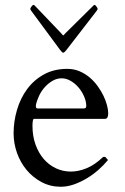

<svg xmlns="http://www.w3.org/2000/svg" viewBox="-20 -729 499 765"><path d="M34.2 -197.8Q34.2 -245.6 47.9 -291.7Q61.5 -337.9 88.4 -374.3Q115.2 -410.6 155.3 -432.6Q195.3 -454.6 248 -454.6Q274.4 -454.6 296.9 -445.1Q319.3 -435.5 337.4 -420.2Q355.5 -404.8 369.4 -385.5Q383.3 -366.2 392.6 -346.7Q401.9 -327.1 406.5 -309.1Q411.1 -291 411.1 -278.3Q411.1 -255.4 398.4 -255.4H115.2Q112.3 -255.4 110.8 -247.6Q109.4 -239.7 109.4 -227.1Q109.4 -186.5 121.6 -152.8Q133.8 -119.1 154.5 -95.2Q175.3 -71.3 203.1 -58.3Q231 -45.4 262.2 -45.4Q293 -45.4 325.4 -58.8Q357.9 -72.3 389.6 -102.5Q391.6 -104 393.6 -104Q395.5 -104 396.5 -104Q400.9 -104 403.8 -99.1Q406.7 -94.2 410.6 -91.8Q393.6 -71.3 372.1 -52.2Q350.6 -33.2 325.7 -18.3Q300.8 -3.4 274.4 5.9Q248 15.1 222.2 15.1Q180.7 15.1 145.8 -3.4Q110.8 -22 85.9 -52Q61 -82 47.6 -120.1Q34.2 -158.2 34.2 -197.8ZM123 -304.2Q123 -300.8 125 -298.8Q127 -296.9 129.4 -296.9H313.5Q323.7 -296.9 323.7 -306.2Q323.7 -324.7 315.2 -344.5Q306.6 -364.3 293 -380.4Q279.3 -396.5 261.7 -406.7Q244.1 -417 225.6 -417Q207 -417 190.2 -407.5Q173.3 -397.9 159.4 -382.8Q145.5 -367.7 136.2 -348.4Q127 -329.1 123 -310.1ZM353 -707.5Q355 -709.5 356.9 -709.5Q358.4 -709.5 360.4 -707.5Q362.3 -705.6 364.3 -702.9Q366.2 -700.2 367.7 -697.8Q369.1 -695.3 369.1 -693.8Q369.1 -691.4 365.7 -686.5L244.6 -529.8Q241.7 -525.9 238 -522.5Q234.4 -519 231.9 -519Q229.5 -519 225.8 -522.7Q222.2 -526.4 219.7 -529.8L104 -686.5Q100.6 -691.4 100.6 -693.8Q100.6 -695.3 102.1 -697.8Q103.5 -700.2 105.5 -702.9Q107.4 -705.6 109.4 -707.5Q111.3 -709.5 112.8 -709.5Q113.8 -709.5 115.2 -709Q116.7 -708.5 117.7 -707.5L222.2 -598.1Q223.6 -596.7 227.3 -592.3Q231 -587.9 231.9 -587.9Q232.9 -587.9 236.8 -592.3Q240.7 -596.7 242.2 -598.1Z"/></svg>

Font: Kurinto Book Core
Style: Regular
Weight: 400
Designer: Kurinto was developed by Clint Goss from a range of fonts that are compatible with the SIL Open Font License Version 1.1
Foundry: Clinton F. Goss
Version: Version 2.196; July 25, 2020